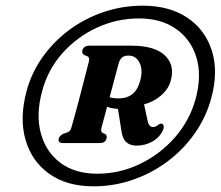

<svg xmlns="http://www.w3.org/2000/svg" viewBox="-20 -783 778 677"><path d="M310 -126Q215.5 -126 153.5 -170.2Q91.5 -214.5 69.8 -290.8Q48 -367 74 -463Q92 -528.5 131.5 -583.5Q171 -638.5 226 -678.8Q281 -719 346.8 -741Q412.5 -763 483 -763Q577 -763 640.2 -720.8Q703.5 -678.5 727 -604.2Q750.5 -530 724.5 -435Q706 -368.5 666.2 -312Q626.5 -255.5 570.8 -213.8Q515 -172 448.2 -149Q381.5 -126 310 -126ZM323 -170.5Q402.5 -170.5 474.2 -205.2Q546 -240 597.8 -299.8Q649.5 -359.5 670 -435Q692 -517 672.5 -580.8Q653 -644.5 600.5 -681.2Q548 -718 470.5 -718Q392 -718 321.8 -685.5Q251.5 -653 200.2 -595.5Q149 -538 129 -463Q106 -380 123.8 -313.8Q141.5 -247.5 192.8 -209Q244 -170.5 323 -170.5ZM582.5 -500Q575 -470.5 549.2 -447.5Q523.5 -424.5 488 -415L500 -359.5Q504 -335 520 -335Q529 -335 539.5 -344Q544 -347.5 549.5 -347Q555 -346.5 556.8 -340.2Q558.5 -334 555 -325Q543.5 -299 517.8 -284.2Q492 -269.5 461.5 -269.5Q439 -269.5 425.2 -281.8Q411.5 -294 408 -322.5L396 -399Q375 -400 357.5 -406.5Q352.5 -387 347.5 -368.5Q342.5 -350 338 -334Q334 -319 342 -314L351 -310.5Q358.5 -305 355.5 -294Q351 -278.5 331.5 -278.5H203Q183 -278.5 187 -294Q190 -305 204 -311.5L215.5 -315.5Q221.5 -317.5 225.5 -321.2Q229.5 -325 232 -334Q242 -368.5 253 -410Q264 -451.5 274.5 -492.5Q285 -533.5 293.5 -566.5Q297 -580 288.5 -584.5L278 -588.5Q267.5 -593.5 270.5 -606Q275.5 -622 295.5 -622H442Q525 -622 561 -588Q597 -554 582.5 -500ZM398 -558Q392 -536 383.8 -504.8Q375.5 -473.5 366.5 -440Q378.5 -436 398 -436Q458.5 -436 474.5 -499Q484.5 -536.5 472 -561.8Q459.5 -587 433 -587Q417.5 -587 409.8 -579.8Q402 -572.5 398 -558Z"/></svg>

Font: Fraunces 72pt S050
Style: Bold Italic
Weight: 700
Italic angle: -16°
Version: Version 1.000; ttfautohint (v1.8.3)